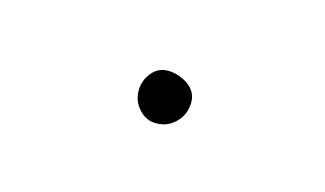

<svg xmlns="http://www.w3.org/2000/svg" viewBox="-25 -1315 149 88"><g transform="rotate(-10 50.0 -1270.5)"><path d="M38 -1270Q38 -1267 39.5 -1264Q41 -1261 44 -1259.5Q47 -1258 50 -1258Q53 -1258 56 -1259.5Q59 -1261 61 -1264Q63 -1267 63 -1270Q63 -1273 61 -1276Q59 -1279 56 -1281Q53 -1283 50 -1283Q47 -1283 44 -1281Q41 -1279 39.5 -1276Q38 -1273 38 -1270Z"/></g></svg>

Font: Linefont Thin
Style: Regular
Weight: 100
Monospace: yes
Version: Version 3.002;gftools[0.9.33]